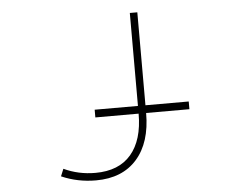

<svg xmlns="http://www.w3.org/2000/svg" viewBox="-52 -796 1104 872"><g transform="rotate(-5 500.0 -360.0)"><path d="M373 -273.4V-308.6H570.3V-732.4H604.5V-308.6H801.8V-273.4H604.5Q604.5 -138.7 538.1 -63.5Q471.7 11.7 351.6 11.7Q267.6 11.7 194.3 -20.5L208 -53.7Q274.4 -22.5 351.6 -22.5Q459 -22.5 514.6 -87.9Q570.3 -153.3 570.3 -273.4Z"/></g></svg>

Font: Gen Shin Gothic Monospace ExtraLight
Style: Regular
Weight: 200
Designer: [Source Han Sans]
Ryoko NISHIZUKA  (kana & ideographs); Paul D. Hunt (Latin, Greek & Cyrillic); Wenlong ZHANG  (bopomofo
Version: Version 1.002.20150607